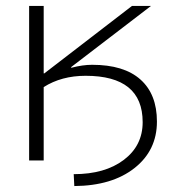

<svg xmlns="http://www.w3.org/2000/svg" viewBox="-20 -540 591 646"><path d="M219 -314 220 -312Q258 -322 290 -322Q397 -322 452.5 -272.5Q508 -223 508 -131Q508 -34 432.5 25.5Q357 85 230 86L228 46Q333 46 396.5 -2Q460 -50 460 -129Q460 -285 268 -285Q187 -285 127 -247V0H78V-520H127V-293H129L424 -520H488Z"/></svg>

Font: Mplus 1p Light
Style: Regular
Weight: 300
Version: Version 1.061